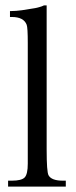

<svg xmlns="http://www.w3.org/2000/svg" viewBox="-20 -692 280 712"><path d="M153 -137Q153 -55 160 -42Q171 -22 213 -22H224V0H10V-22H24Q60 -22 71.5 -34Q83 -46 83 -85V-533Q83 -589 79 -600Q68 -629 24 -629H17V-651H22Q39 -651 61 -654Q83 -657 111 -662Q119 -664 127 -666Q135 -668 143 -672H153Z"/></svg>

Font: New Athena Unicode
Style: Regular
Weight: 400
Designer: J. Rusten 1997; rev. by R. Hancock 2001, 2002, rev. by D. Mastronarde 2002-2021
Foundry: GreekKeys New Athena Unicode
Version: Version 5.008